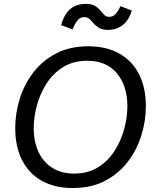

<svg xmlns="http://www.w3.org/2000/svg" viewBox="-20 -952 788 984"><path d="M352.5 11.7Q261.2 11.7 195.1 -24.9Q128.9 -61.5 93.5 -130.4Q58.1 -199.2 58.1 -295.4Q58.1 -371.6 81.3 -446Q104.5 -520.5 151.4 -581.3Q198.2 -642.1 268.6 -678.5Q338.9 -714.8 432.6 -714.8Q524.4 -714.8 590.3 -678.2Q656.2 -641.6 691.9 -572.8Q727.5 -503.9 727.5 -407.7Q727.5 -332 704.3 -257.6Q681.2 -183.1 634.5 -122.3Q587.9 -61.5 517.6 -24.9Q447.3 11.7 352.5 11.7ZM359.9 -62.5Q431.6 -62.5 483.4 -95.2Q535.2 -127.9 568.1 -180.2Q601.1 -232.4 616.9 -292.5Q632.8 -352.5 632.8 -407.2Q632.8 -512.2 579.1 -576.4Q525.4 -640.6 426.8 -640.6Q355 -640.6 303 -607.9Q251 -575.2 217.8 -522.7Q184.6 -470.2 168.7 -410.2Q152.8 -350.1 152.8 -295.4Q152.8 -226.6 177 -174.1Q201.2 -121.6 247.6 -92Q293.9 -62.5 359.9 -62.5ZM533.2 -798.8Q505.4 -798.8 488.5 -808.6Q471.7 -818.4 460.7 -831.5Q449.7 -844.7 439 -854.5Q428.2 -864.3 412.1 -864.3Q390.1 -864.3 377 -847.4Q363.8 -830.6 351.6 -801.3L293.5 -823.2Q321.8 -932.1 419.9 -932.1Q449.2 -932.1 466.1 -922.1Q482.9 -912.1 493.7 -898.9Q504.4 -885.7 514.2 -875.7Q523.9 -865.7 539.1 -865.7Q559.6 -865.7 572.5 -880.4Q585.4 -895 597.7 -920.4L655.8 -897.5Q640.6 -848.6 609.1 -823.7Q577.6 -798.8 533.2 -798.8Z"/></svg>

Font: Schibsted Grotesk
Style: Italic
Weight: 400
Italic angle: -12°
Designer: Bakken & Baeck AS, Henrik Kongsvoll
Foundry: Schibsted ASA
Version: Version 1.100; ttfautohint (v1.8.4.7-5d5b);gftools[0.9.25]